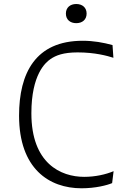

<svg xmlns="http://www.w3.org/2000/svg" viewBox="-20 -950 660 982"><path d="M403 -741.5C161.5 -741.5 77.5 -576 77.5 -358.5C77.5 -87.5 231 13 397 13C468 13 528 -2.5 553.5 -13.5L561 -74.5C520.5 -57.5 467 -45.5 410.5 -45.5C291 -45.5 140.5 -114 140.5 -370.5C140.5 -569.5 213 -630.5 238.5 -648C265.5 -666.5 303.5 -682 377 -682C465.5 -682 528.5 -664.5 560 -654.5L555.5 -719.5C508 -732.5 458 -741.5 403 -741.5ZM317 -880.5C317 -849.5 339 -831.5 370 -831.5C401 -831.5 423 -849.5 423 -880.5C423 -911.5 401 -929.5 370 -929.5C339 -929.5 317 -911.5 317 -880.5Z"/></svg>

Font: Monaspace Argon ExtraLight
Style: Regular
Weight: 200
Designer: Riley Cran & the Lettermatic Team
Foundry: Lettermatic
Version: Version 1.000 (Monaspace Argon)